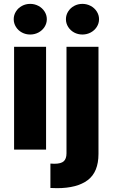

<svg xmlns="http://www.w3.org/2000/svg" viewBox="-20 -772 581 991"><path d="M52.7 -530.3H217.8V0H52.7ZM50.8 -672.9Q50.8 -694.3 62.3 -712.6Q73.7 -731 93.3 -741.5Q112.8 -752 135.7 -752Q158.7 -752 178.5 -741.5Q198.2 -731 210 -712.6Q221.7 -694.3 221.7 -672.9Q221.7 -651.4 210 -633.1Q198.2 -614.7 178.5 -604.2Q158.7 -593.8 135.7 -593.8Q112.8 -593.8 93.3 -604.2Q73.7 -614.7 62.3 -633.1Q50.8 -651.4 50.8 -672.9ZM488.3 -530.3V22.5Q488.3 115.7 433.1 157.5Q377.9 199.2 274.4 199.2L240.2 198.2V72.3Q249 73.2 260.7 73.2Q294.9 73.2 309.1 60.3Q323.2 47.4 323.2 19.5V-530.3ZM320.3 -672.9Q320.3 -694.3 331.8 -712.6Q343.3 -731 362.8 -741.5Q382.3 -752 405.3 -752Q428.2 -752 448 -741.5Q467.8 -731 479.5 -712.6Q491.2 -694.3 491.2 -672.9Q491.2 -651.4 479.5 -633.1Q467.8 -614.7 448 -604.2Q428.2 -593.8 405.3 -593.8Q382.3 -593.8 362.8 -604.2Q343.3 -614.7 331.8 -633.1Q320.3 -651.4 320.3 -672.9Z"/></svg>

Font: Pretendard JP ExtraBold
Style: Regular
Weight: 800
Designer: Base glyphs from Inter by Rasmus Andersson; Hangeul glyphs from Noto Sans CJK(Source Han Sans) by Jang Soo-young and Kan
Foundry: Kil Hyung-jin
Version: Version 1.309